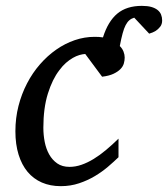

<svg xmlns="http://www.w3.org/2000/svg" viewBox="-20 -619 570 651"><path d="M529.8 -549.8Q529.8 -536.6 522.9 -528.1Q516.1 -519.5 507.8 -514.2Q498 -508.3 485.8 -504.9L435.1 -559.1Q425.3 -556.2 418.5 -550.3Q411.6 -544.4 406 -533.7Q400.4 -522.9 395.8 -505.9Q391.1 -488.8 386.2 -462.9Q395 -454.1 398.9 -443.8Q402.8 -433.6 402.8 -423.8Q402.8 -414.1 399.9 -403.8Q397 -393.6 388.4 -384.8Q379.9 -376 365 -368.9Q350.1 -361.8 326.2 -358.9L269 -436Q260.3 -435.5 249.3 -432.4Q238.3 -429.2 226.8 -422.6Q215.3 -416 203.6 -405.8Q191.9 -395.5 181.2 -380.9Q157.7 -350.6 142.3 -301.5Q127 -252.4 127 -186Q127 -161.6 131.6 -137.9Q136.2 -114.3 146.7 -95.5Q157.2 -76.7 174.1 -64.9Q190.9 -53.2 215.8 -53.2Q235.8 -53.2 256.3 -60.3Q276.9 -67.4 297.6 -80.1Q318.4 -92.8 339.4 -110.4Q360.4 -127.9 381.8 -148.9V-85.9Q366.2 -70.8 346.2 -53.7Q326.2 -36.6 301.8 -22Q277.3 -7.3 248.3 2.4Q219.2 12.2 186 12.2Q150.4 12.2 121.8 -0.2Q93.3 -12.7 73.5 -36.4Q53.7 -60.1 43 -94.7Q32.2 -129.4 32.2 -173.8Q32.2 -218.8 42.7 -259.8Q53.2 -300.8 71.8 -336.4Q90.3 -372.1 115.7 -401.1Q141.1 -430.2 170.9 -450.9Q200.7 -471.7 233.6 -482.9Q266.6 -494.1 300.8 -494.1Q308.6 -494.1 315.4 -493.7Q322.3 -493.2 329.1 -492.2Q346.2 -546.4 377.7 -572.8Q409.2 -599.1 460.9 -599.1Q480 -599.1 492.9 -595.5Q505.9 -591.8 514.2 -585.2Q522.5 -578.6 526.1 -569.6Q529.8 -560.5 529.8 -549.8Z"/></svg>

Font: Charis SIL Phon
Style: Italic
Weight: 400
Italic angle: -11°
Foundry: SIL International
Version: Version 5.000